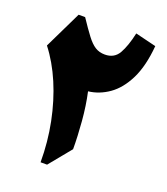

<svg xmlns="http://www.w3.org/2000/svg" viewBox="-152 -952 918 1057"><g transform="rotate(20 307.0 -423.5)"><path d="M462.9 -846.7 585 -816.9Q574.7 -696.3 536.4 -619.4Q498 -542.5 442.1 -503.2Q386.2 -463.9 322.3 -456.5Q339.4 -379.4 346.7 -291Q354 -202.6 354 -128.9L248.5 0H210.4Q210.4 -119.6 187.7 -232.4Q165 -345.2 123.3 -443.4Q81.5 -541.5 23.4 -616.2L129.4 -835H167.5Q205.6 -777.8 231.7 -743.4Q257.8 -709 282.2 -693.6Q306.6 -678.2 339.4 -678.2Q394.5 -678.2 420.2 -723.4Q445.8 -768.6 462.9 -846.7Z"/></g></svg>

Font: Pinar-DS3-FD Black
Style: Regular
Weight: 900
Designer: Amin Abedi
Version: Version 3.000